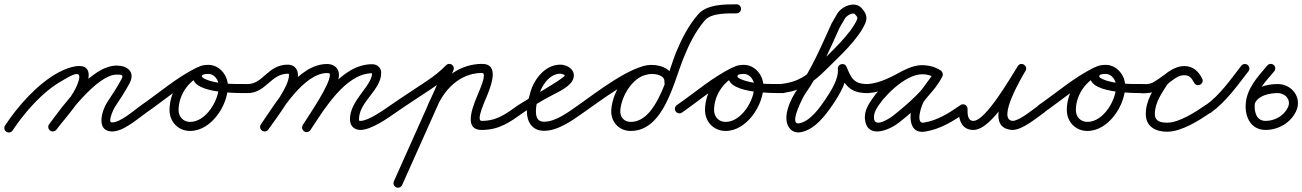

<svg xmlns="http://www.w3.org/2000/svg" viewBox="-41 -582 6043 891"><path d="M17.5 23.5C73.1 -60.9 157.7 -157.3 246.2 -206.7C271.4 -220.7 341 -268.9 324.7 -209.6C305.1 -138.1 232.9 -65.7 187.3 -5.7C180.3 3.5 182.1 16.7 191.3 23.7C200.5 30.7 213.7 28.9 220.7 19.7C270 -45 343.9 -120.5 365.3 -198.4C396.8 -313.2 282.2 -274.8 225.8 -243.3C131.2 -190.6 41.8 -89.8 -17.5 0.5C-23.9 10.1 -21.2 23.2 -11.5 29.5C-1.9 35.9 11.2 33.2 17.5 23.5ZM220.8 19.6C267.5 -42.8 409.2 -235.7 500 -235.7C519.8 -235.7 534.3 -236.8 523.4 -215.7C523.4 -215.7 523.4 -215.7 523.4 -215.8C523.4 -215.8 523.4 -215.8 523.4 -215.8C503.5 -178.1 479.9 -143.1 456.5 -107.5C432.6 -71.3 403.3 23.2 474.6 28C528.6 31.6 595.1 -29 639 -59.8C648.5 -66.5 650.9 -79.5 644.2 -89C637.5 -98.5 624.5 -100.9 615 -94.2C580.8 -70.3 516 -11.4 477.4 -14C457.3 -15.3 486.8 -77.3 491.5 -84.5C515.7 -121.1 539.9 -157.2 560.6 -196.2C560.6 -196.2 560.6 -196.2 560.6 -196.2C560.6 -196.3 560.6 -196.3 560.6 -196.3C587.8 -248.5 550.1 -277.7 500 -277.7C382.3 -277.7 247.9 -86.8 187.2 -5.6C180.2 3.7 182.1 16.9 191.4 23.8C200.7 30.8 213.9 28.9 220.8 19.6Z M609.7 -65.1C616.3 -55.5 629.4 -53.1 638.9 -59.7C721.2 -116.7 800.9 -186.8 890.6 -230.6C903 -236.7 904.8 -249.1 900.3 -258.5C895.9 -267.9 885.1 -274.4 872.5 -268.5C797.5 -233.8 745.7 -153.9 745.7 -71.2C745.7 -16.8 786.3 25.7 841.2 25.7C939.3 25.7 1016.6 -93.2 1016.6 -182.5C1016.6 -232.5 977.9 -281 926 -281C898.7 -281 867.3 -274 857.2 -244.9C857.2 -244.9 857.2 -245 857.2 -245C857.2 -245 857.2 -245.1 857.2 -245.1C821.9 -146.2 1059.8 -150.1 1108 -150C1119.6 -150 1129 -159.4 1129 -171C1129 -182.6 1119.6 -192 1108 -192C1048.3 -192.1 967.5 -189.8 912 -214.8C906.1 -217.5 893.8 -222.5 896.8 -230.9C896.8 -230.9 896.8 -231 896.8 -231C896.8 -231 896.8 -231.1 896.8 -231.1C899.5 -238.7 919.6 -239 926 -239C954.4 -239 974.6 -209.2 974.6 -182.5C974.6 -116.8 915.3 -16.3 841.2 -16.3C809.5 -16.3 787.7 -39.9 787.7 -71.2C787.7 -137.6 830 -202.5 890.2 -230.4C902.8 -236.2 904.5 -248.8 899.9 -258.3C895.4 -267.9 884.6 -274.4 872.2 -268.3C780.4 -223.5 699.1 -152.5 615.1 -94.3C605.5 -87.7 603.1 -74.6 609.7 -65.1Z M1087 -171C1087 -159.4 1096.4 -150 1108 -150C1193.4 -150 1215.5 -240 1295 -240C1300.6 -240 1300 -238.4 1300 -232C1300 -177.3 1204.1 -54 1169.8 -5C1163.1 4.5 1165.5 17.6 1175 24.2C1184.5 30.9 1197.6 28.5 1204.2 19C1245.3 -39.7 1342 -162.7 1342 -232C1342 -260.6 1324.8 -282 1295 -282C1201.1 -282 1181.2 -192 1108 -192C1096.4 -192 1087 -182.6 1087 -171ZM1175 24.2C1184.5 30.9 1197.6 28.5 1204.2 19C1261.4 -63.3 1368.6 -243 1477 -243C1483.9 -243 1490 -242.9 1490 -235C1490 -187.8 1394.5 -50.3 1364.2 -2.2C1358.1 7.6 1361 20.6 1370.8 26.8C1380.6 32.9 1393.6 30 1399.8 20.2C1437.7 -40 1532 -168.2 1532 -235C1532 -267.2 1507.3 -285 1477 -285C1342.8 -285 1238.1 -103.4 1169.8 -5C1163.1 4.5 1165.5 17.6 1175 24.2ZM1370.4 27.5C1380 33.9 1393 31.3 1399.5 21.6C1460.8 -70.3 1561.7 -242 1686 -242C1687.1 -242 1687.3 -242.3 1686.9 -242.9C1686.5 -243.3 1686 -244.8 1686 -244C1686 -183.2 1583 -117 1583 -29C1583 1.4 1601.2 21 1632 21C1681 21 1758.1 -33.1 1796.1 -59.8C1805.6 -66.5 1807.9 -79.6 1801.2 -89.1C1794.5 -98.6 1781.4 -100.9 1771.9 -94.2C1743 -73.9 1668.9 -21 1632 -21C1624.5 -21 1625 -21.1 1625 -29C1625 -110.2 1728 -163.6 1728 -244C1728 -268.1 1709.6 -284 1686 -284C1541.7 -284 1435.5 -108.1 1364.5 -1.6C1358.1 8 1360.7 21 1370.4 27.5Z M1766.8 -65C1773.4 -55.5 1786.5 -53.1 1796 -59.8C1851.2 -98.2 1908 -134.2 1963.8 -171.8C1998.1 -195.1 2030.4 -219.9 2059.2 -250C2067.2 -258.3 2066.9 -271.6 2058.5 -279.7C2050.1 -287.7 2036.8 -287.4 2028.8 -279C2002.2 -251.1 1972.1 -228.2 1940.2 -206.6C1884.4 -168.8 1827.4 -132.8 1772 -94.2C1762.5 -87.6 1760.1 -74.5 1766.8 -65ZM2052.6 -283.7C2042 -288.4 2029.6 -283.6 2024.8 -273C1945.5 -95.6 1866.2 81.9 1786.8 259.4C1782.1 270 1786.8 282.4 1797.4 287.2C1808 291.9 1820.4 287.2 1825.2 276.6C1904.5 99.1 1983.8 -78.4 2063.2 -255.9C2067.9 -266.5 2063.2 -278.9 2052.6 -283.7ZM1979.6 -69.4C2000.5 -123.7 2035.1 -175.2 2083.6 -208.3C2116.9 -231.1 2155.6 -243.5 2196 -243.5C2220.9 -243.5 2184 -162.8 2179.8 -152.2C2162.1 -107.6 2100.5 21 2194 21C2276.7 21 2324.9 -15.2 2388.1 -59.8C2397.6 -66.5 2399.8 -79.6 2393.2 -89.1C2386.5 -98.6 2373.4 -100.8 2363.9 -94.2C2308.3 -54.9 2266.9 -21 2194 -21C2166 -21 2210.9 -116.9 2218.8 -136.7C2235.4 -178.5 2280.5 -285.5 2196 -285.5C2147.2 -285.5 2100.2 -270.5 2059.9 -243C2004.3 -205.1 1964.4 -146.8 1940.4 -84.6C1936.2 -73.7 1941.6 -61.6 1952.4 -57.4C1963.3 -53.2 1975.4 -58.6 1979.6 -69.4Z M2388 -59.8C2425.3 -85.8 2464.2 -109.2 2504.1 -131.1C2536.9 -149.1 2579.3 -166.4 2605.3 -193.8C2615.3 -204.3 2622 -217.2 2622 -232C2622 -264.1 2587.3 -282 2559 -282C2485.6 -282 2431.2 -207.5 2417.5 -142.4C2417.5 -142.3 2417.6 -142.8 2417.7 -143.2C2417.8 -143.7 2417.9 -144.1 2417.9 -144.1C2409.9 -118 2404 -93.8 2404 -66C2404 -15.5 2429.1 25 2484 25C2549.4 25 2616.1 -24.1 2667 -59.8C2676.5 -66.5 2678.9 -79.5 2672.2 -89C2665.5 -98.5 2652.5 -100.9 2643 -94.2C2600.8 -64.7 2538.7 -17 2484 -17C2453.2 -17 2446 -38.9 2446 -66C2446 -89.5 2451.3 -109.8 2458.1 -131.9C2458.1 -131.9 2458.2 -132.3 2458.3 -132.8C2458.4 -133.2 2458.5 -133.6 2458.5 -133.6C2468 -178.5 2506.5 -240 2559 -240C2563.3 -240 2580 -236 2580 -232C2580 -219.1 2388.2 -111.1 2364 -94.2C2354.5 -87.6 2352.1 -74.5 2358.8 -65C2365.4 -55.5 2378.5 -53.1 2388 -59.8Z M2637.8 -65C2644.4 -55.5 2657.5 -53.1 2667 -59.8C2732.2 -105.2 2908.8 -238.8 2982.3 -238.8C3005 -238.8 3044.5 -232.6 3042.4 -201.8C3041.4 -187.8 3051.4 -180.1 3061.8 -179.4C3072.3 -178.6 3083.3 -184.9 3084.3 -198.9C3088.3 -257.3 3031.7 -280.8 2982.3 -280.8C2879.3 -280.8 2802.2 -165.7 2795.7 -72.7C2791.9 -18 2830.4 25.7 2885.9 25.7C3039.2 25.7 3085.2 -199.8 3130.6 -312C3156 -374.5 3186 -437.1 3230.8 -488.2C3260.8 -522.5 3336.3 -519.8 3376.9 -520C3388.5 -520 3397.9 -529.4 3397.8 -541C3397.8 -552.6 3388.4 -562 3376.8 -562C3320.4 -561.8 3239.8 -562.2 3199.2 -515.8C3154.6 -465 3123.5 -404 3097.6 -342C3059.3 -250.6 3010.3 -16.3 2885.9 -16.3C2854.7 -16.3 2835.5 -39.1 2837.6 -69.7C2842.6 -140.2 2902.1 -238.8 2982.3 -238.8C3005.1 -238.8 3044.5 -232.6 3042.4 -201.8C3041.4 -187.8 3051.4 -180.1 3061.8 -179.4C3072.3 -178.6 3083.3 -184.9 3084.3 -198.9C3088.3 -257.2 3031.7 -280.8 2982.3 -280.8C2888.2 -280.8 2721.5 -149 2643 -94.2C2633.5 -87.6 2631.1 -74.5 2637.8 -65Z M3094.7 -65.1C3101.3 -55.5 3114.4 -53.1 3123.9 -59.7C3206.2 -116.7 3285.9 -186.8 3375.6 -230.6C3388 -236.7 3389.8 -249.1 3385.3 -258.5C3380.9 -267.9 3370.1 -274.4 3357.5 -268.5C3282.5 -233.8 3230.7 -153.9 3230.7 -71.2C3230.7 -16.8 3271.3 25.7 3326.2 25.7C3424.3 25.7 3501.6 -93.2 3501.6 -182.5C3501.6 -232.5 3462.9 -281 3411 -281C3383.7 -281 3352.3 -274 3342.2 -244.9C3342.2 -244.9 3342.2 -245 3342.2 -245C3342.2 -245 3342.2 -245.1 3342.2 -245.1C3306.9 -146.2 3544.8 -150.1 3593 -150C3604.6 -150 3614 -159.4 3614 -171C3614 -182.6 3604.6 -192 3593 -192C3533.3 -192.1 3452.5 -189.8 3397 -214.8C3391.1 -217.5 3378.8 -222.5 3381.8 -230.9C3381.8 -230.9 3381.8 -231 3381.8 -231C3381.8 -231 3381.8 -231.1 3381.8 -231.1C3384.5 -238.7 3404.6 -239 3411 -239C3439.4 -239 3459.6 -209.2 3459.6 -182.5C3459.6 -116.8 3400.3 -16.3 3326.2 -16.3C3294.5 -16.3 3272.7 -39.9 3272.7 -71.2C3272.7 -137.6 3315 -202.5 3375.2 -230.4C3387.8 -236.2 3389.5 -248.8 3384.9 -258.3C3380.4 -267.9 3369.6 -274.4 3357.2 -268.3C3265.4 -223.5 3184.1 -152.5 3100.1 -94.3C3090.5 -87.7 3088.1 -74.6 3094.7 -65.1Z M3586.3 -150.1C3678.2 -160.3 3729.1 -195.4 3795.8 -262.2C3853.2 -319.5 3940.8 -397.6 3974.2 -473.5C3986.9 -502.4 3976.8 -522.8 3957.6 -544C3925.4 -579.8 3864 -552.1 3843.8 -517.6C3835.5 -503.2 3827.2 -488.9 3818.8 -474.6C3818.8 -474.5 3818.6 -474.1 3818.4 -473.6C3818.1 -473.2 3817.9 -472.7 3817.9 -472.7C3770.8 -369.7 3726.7 -262.9 3660.9 -170.2C3630.7 -127.7 3583.1 -34.8 3624.3 14.4C3636.6 29.1 3654.6 34.7 3673.3 31.7C3739.3 21.4 3790.6 -47.6 3825.4 -99.3C3856.2 -145 3894.7 -208.5 3888.9 -266.1C3887.7 -277.9 3875.3 -280.8 3864.4 -277.9C3853.5 -275.1 3844 -266.6 3848.7 -255.7C3877.7 -188.2 3902 -149.1 3986.2 -150C3997.8 -150.1 4007.1 -159.6 4007 -171.2C4006.9 -182.8 3997.4 -192.1 3985.8 -192C3919.3 -191.3 3909.2 -221.3 3887.3 -272.3C3882.6 -283.2 3872 -286.5 3862.8 -284.1C3853.6 -281.8 3845.9 -273.7 3847.1 -261.9C3851.7 -215.9 3815 -159 3790.6 -122.7C3763.6 -82.6 3718.5 -17.9 3666.7 -9.7C3617.1 -2 3687.6 -135.3 3695.1 -145.8C3762.5 -240.8 3807.9 -349.8 3856.1 -455.3C3856.1 -455.3 3855.9 -454.8 3855.6 -454.4C3855.4 -453.9 3855.1 -453.4 3855.2 -453.4C3863.5 -467.8 3871.8 -482.1 3880.2 -496.4C3887.7 -509.4 3916.8 -526.6 3926.4 -516C3933.9 -507.6 3941.1 -502.5 3935.8 -490.5C3906.8 -424.5 3816.1 -341.8 3766.2 -291.8C3706.1 -231.8 3663.3 -200.9 3581.7 -191.9C3570.2 -190.6 3561.8 -180.2 3563.1 -168.7C3564.4 -157.2 3574.8 -148.8 3586.3 -150.1Z M3973 -150C3975.3 -150 3977.7 -150 3980 -150C3983 -150 3986 -150 3989 -150C3989 -150 3989.4 -150 3989.9 -150C3990.3 -150.1 3990.7 -150.1 3990.7 -150.1C4054.3 -155.4 4113 -186.5 4168.1 -216.6C4168.1 -216.6 4167.7 -216.4 4167.4 -216.3C4167.1 -216.1 4166.8 -215.9 4166.8 -215.9C4196.5 -229.7 4221.3 -242 4255.5 -236.3C4255.5 -236.3 4255.5 -236.3 4255.4 -236.3C4255.4 -236.3 4255.4 -236.3 4255.4 -236.3C4271.9 -233.4 4286.7 -228.7 4301.2 -220C4313.1 -212.8 4324.5 -218.2 4330 -227.1C4335.4 -236.1 4334.9 -248.6 4323 -255.9C4307.7 -265.3 4293.4 -271.4 4275.7 -275.5C4275.7 -275.5 4275.7 -275.5 4275.6 -275.5C4275.6 -275.5 4275.6 -275.5 4275.6 -275.5C4249.4 -281.3 4222.8 -280.8 4197 -273.1C4197 -273.1 4197.3 -273.2 4197.5 -273.3C4197.7 -273.3 4197.9 -273.4 4197.9 -273.4C4183.2 -269.7 4169.2 -263.6 4155.6 -256.8C4155.6 -256.8 4155.5 -256.7 4155.4 -256.7C4155.3 -256.6 4155.2 -256.6 4155.2 -256.6C4104 -229.6 4060.4 -189.4 4023 -145.6C4023 -145.6 4022.8 -145.3 4022.5 -144.9C4022.2 -144.6 4021.9 -144.2 4021.9 -144.2C3996.6 -108.8 3967.6 -73.3 3973.1 -26.5C3983.9 64.2 4086 22.2 4130 -12.5C4197.8 -66 4292.7 -148.5 4331.8 -226.6C4337.7 -238.4 4332.2 -249.1 4323.5 -254.2C4314.7 -259.2 4302.7 -258.6 4295.5 -247.6C4289.6 -238.7 4283.6 -230.1 4277.2 -221.6C4256.7 -194.2 4237 -165.7 4215 -139.6C4215 -139.6 4214.8 -139.4 4214.6 -139.1C4214.5 -138.9 4214.3 -138.7 4214.3 -138.7C4179.6 -93.2 4157.6 42.7 4251.1 28.8C4251.1 28.8 4251.1 28.8 4251.1 28.8C4251.1 28.8 4251.1 28.8 4251.1 28.8C4321.3 18.2 4383 -19.8 4440 -59.8C4449.5 -66.5 4451.9 -79.5 4445.2 -89C4438.5 -98.5 4425.5 -100.9 4416 -94.2C4364.5 -58.1 4308.2 -22.3 4244.9 -12.8C4244.9 -12.8 4244.9 -12.8 4244.9 -12.8C4244.9 -12.8 4244.9 -12.8 4244.9 -12.8C4205.5 -6.9 4236.3 -98.3 4247.7 -113.3C4247.7 -113.3 4247.5 -113.1 4247.4 -112.9C4247.2 -112.6 4247 -112.4 4247 -112.4C4269.6 -139.2 4289.8 -168.4 4310.8 -196.4C4317.7 -205.6 4324.2 -214.9 4330.5 -224.4C4337.8 -235.4 4331.6 -246.5 4322.2 -252C4312.8 -257.4 4300.1 -257.2 4294.2 -245.4C4258.2 -173.3 4166.6 -94.9 4104 -45.5C4089.7 -34.2 4020.2 13.1 4014.9 -31.5C4010.9 -64.9 4037.8 -94.3 4056.1 -119.8C4056.1 -119.8 4055.8 -119.4 4055.5 -119.1C4055.2 -118.7 4055 -118.3 4055 -118.4C4088.9 -158 4128.4 -194.9 4174.8 -219.4C4174.8 -219.4 4174.7 -219.4 4174.6 -219.3C4174.5 -219.3 4174.4 -219.2 4174.4 -219.2C4185.2 -224.6 4196.3 -229.7 4208.1 -232.6C4208.1 -232.6 4208.3 -232.7 4208.5 -232.7C4208.7 -232.8 4209 -232.9 4209 -232.9C4227.9 -238.5 4247.2 -238.8 4266.4 -234.5C4266.4 -234.5 4266.4 -234.5 4266.4 -234.5C4266.3 -234.5 4266.3 -234.5 4266.3 -234.5C4279.6 -231.5 4289.7 -227.1 4301 -220.1C4312.9 -212.8 4324.3 -218.2 4329.8 -227.2C4335.2 -236.2 4334.8 -248.8 4322.8 -256C4303.9 -267.3 4284.2 -273.9 4262.6 -277.7C4262.6 -277.7 4262.6 -277.7 4262.6 -277.7C4262.5 -277.7 4262.5 -277.7 4262.5 -277.7C4219.1 -284.9 4187 -271.6 4149.2 -254.1C4149.2 -254.1 4148.9 -253.9 4148.6 -253.7C4148.3 -253.6 4148 -253.4 4147.9 -253.4C4098.4 -226.4 4044.5 -196.7 3987.3 -191.9C3987.2 -191.9 3987.7 -191.9 3988.1 -192C3988.6 -192 3989 -192 3989 -192C3986 -192 3983 -192 3980 -192C3977.7 -192 3975.3 -192 3973 -192C3961.4 -192 3952 -182.6 3952 -171C3952 -159.4 3961.4 -150 3973 -150Z M4407 -77C4407 -29.5 4419.4 21 4476 21C4562.3 21 4672 -180.3 4717.8 -252.8C4725.1 -264.5 4719.7 -275.9 4710.7 -281.4C4701.7 -287 4689 -286.6 4682 -274.7C4651.2 -223.1 4512 13.7 4657 21C4657 21 4657.2 21 4657.5 21C4657.7 21 4658 21 4658 21C4703.5 21 4768.5 -34.2 4805 -59.8C4814.5 -66.5 4816.9 -79.5 4810.2 -89C4803.5 -98.5 4790.5 -100.9 4781 -94.2C4754.2 -75.5 4689.7 -21 4658 -21C4658 -21 4658.3 -21 4658.5 -21C4658.8 -21 4659.1 -21 4659 -21C4581.8 -24.8 4705.2 -231.8 4718 -253.3C4725.1 -265.1 4719.9 -276.5 4711 -281.9C4702.1 -287.3 4689.6 -286.9 4682.2 -275.2C4646.6 -218.8 4533 -21 4476 -21C4447.7 -21 4449 -55.8 4449 -77C4449 -88.6 4439.6 -98 4428 -98C4416.4 -98 4407 -88.6 4407 -77Z M4773.7 -65.1C4780.3 -55.5 4793.4 -53.1 4802.9 -59.7C4885.2 -116.7 4964.9 -186.8 5054.6 -230.6C5067 -236.7 5068.8 -249.1 5064.3 -258.5C5059.9 -267.9 5049.1 -274.4 5036.5 -268.5C4961.5 -233.8 4909.7 -153.9 4909.7 -71.2C4909.7 -16.8 4950.3 25.7 5005.2 25.7C5103.3 25.7 5180.6 -93.2 5180.6 -182.5C5180.6 -232.5 5141.9 -281 5090 -281C5062.7 -281 5031.3 -274 5021.2 -244.9C5021.2 -244.9 5021.2 -245 5021.2 -245C5021.2 -245 5021.2 -245.1 5021.2 -245.1C4985.9 -146.2 5223.8 -150.1 5272 -150C5283.6 -150 5293 -159.4 5293 -171C5293 -182.6 5283.6 -192 5272 -192C5212.3 -192.1 5131.5 -189.8 5076 -214.8C5070.1 -217.5 5057.8 -222.5 5060.8 -230.9C5060.8 -230.9 5060.8 -231 5060.8 -231C5060.8 -231 5060.8 -231.1 5060.8 -231.1C5063.5 -238.7 5083.6 -239 5090 -239C5118.4 -239 5138.6 -209.2 5138.6 -182.5C5138.6 -116.8 5079.3 -16.3 5005.2 -16.3C4973.5 -16.3 4951.7 -39.9 4951.7 -71.2C4951.7 -137.6 4994 -202.5 5054.2 -230.4C5066.8 -236.2 5068.5 -248.8 5063.9 -258.3C5059.4 -267.9 5048.6 -274.4 5036.2 -268.3C4944.4 -223.5 4863.1 -152.5 4779.1 -94.3C4769.5 -87.7 4767.1 -74.6 4773.7 -65.1Z M5258 -192C5246.4 -192 5237 -182.6 5237 -171C5237 -157.5 5247.9 -149 5260.6 -149C5282.6 -149 5308 -151.1 5327.7 -161.4C5327.7 -161.4 5327.8 -161.4 5327.8 -161.4C5327.8 -161.4 5327.8 -161.4 5327.8 -161.4C5351.6 -174 5372.7 -191.8 5395.4 -206.3C5395.4 -206.3 5395.6 -206.5 5395.8 -206.7C5396.1 -206.8 5396.3 -207 5396.3 -207C5415.5 -220.9 5431 -233.4 5456.3 -233.4C5478 -233.4 5491.3 -217.1 5500.1 -198.9C5505.8 -186.9 5518.5 -186.2 5528 -191.4C5537.5 -196.5 5543.9 -207.5 5537 -218.9C5516.2 -253.2 5498.4 -274.9 5453.6 -274.9C5411.9 -274.9 5374.1 -246.8 5345.4 -219.1C5345.3 -219 5344.6 -218.1 5343.8 -217.2C5343 -216.2 5342.3 -215.3 5342.2 -215.2C5310.4 -164.7 5276.2 -115.6 5276.2 -53C5276.2 5.9 5322 29.3 5375.4 29.3C5441.5 29.3 5524.9 -23.3 5577 -59.8C5586.5 -66.5 5588.9 -79.5 5582.2 -89C5575.5 -98.5 5562.5 -100.9 5553 -94.2C5509 -63.4 5431.4 -12.7 5375.4 -12.7C5345.9 -12.7 5318.2 -18.8 5318.2 -53C5318.2 -106.3 5350.6 -149.7 5377.8 -192.8C5377.8 -192.9 5377 -191.9 5376.2 -190.9C5375.3 -189.8 5374.5 -188.8 5374.6 -188.9C5394.6 -208.2 5424 -232.9 5453.6 -232.9C5482.4 -232.9 5488.4 -218.1 5501 -197.1C5507.9 -185.7 5520 -184.7 5529 -189.5C5537.9 -194.4 5543.7 -205.1 5537.9 -217.1C5522 -250.3 5494.7 -275.4 5456.3 -275.4C5421.3 -275.4 5398.5 -260.5 5371.7 -241C5371.7 -241 5371.9 -241.2 5372.2 -241.3C5372.4 -241.5 5372.6 -241.7 5372.6 -241.7C5351.1 -227.8 5330.8 -210.5 5308.2 -198.6C5308.2 -198.6 5308.2 -198.6 5308.2 -198.6C5308.2 -198.6 5308.3 -198.6 5308.3 -198.6C5295 -191.6 5275.4 -191 5260.6 -191C5259.7 -191 5261.3 -190.9 5261.6 -190.9C5267.9 -190.1 5273.4 -186.2 5276.5 -180.7C5278.1 -177.8 5279 -167.6 5279 -171C5279 -182.6 5269.6 -192 5258 -192Z M5577.2 -58.5C5648.4 -109.2 5699.5 -182.9 5752.6 -251.1C5759.7 -260.3 5758 -273.5 5748.9 -280.6C5739.7 -287.7 5726.5 -286 5719.4 -276.9C5669 -212.1 5620.5 -140.8 5552.8 -92.8C5543.4 -86.1 5541.2 -73 5547.9 -63.5C5554.6 -54 5567.7 -51.8 5577.2 -58.5Z M5839.9 -278C5794.5 -223.8 5742.7 -170 5739.6 -94.9C5739.6 -94.9 5739.6 -94.9 5739.6 -94.8C5739.6 -94.8 5739.6 -94.8 5739.6 -94.8C5737.3 -35.8 5765.9 21 5832 21C5891 21 5948.5 -11.9 5973.8 -66.1C6002.9 -128.4 5954.2 -192.2 5888.3 -192C5888.3 -192 5888.4 -192 5888.4 -192C5888.4 -192 5888.5 -192 5888.5 -192C5835 -192.1 5770.4 -174.3 5745.1 -122.2C5740 -111.7 5744.4 -99.2 5754.8 -94.1C5765.3 -89 5777.8 -93.4 5782.9 -103.8C5800.5 -140.2 5852.3 -150.1 5888.3 -150C5888.3 -150 5888.4 -150 5888.4 -150C5888.4 -150 5888.4 -150 5888.4 -150C5923.5 -150.1 5952 -118.6 5935.8 -83.9C5917.4 -44.4 5874.7 -21 5832 -21C5791.2 -21 5780.2 -58.7 5781.6 -93.2C5781.6 -93.2 5781.6 -93.2 5781.6 -93.2C5781.6 -93.1 5781.6 -93.1 5781.6 -93.1C5784.2 -156.8 5833.5 -205 5872.1 -251C5879.5 -259.9 5878.4 -273.1 5869.5 -280.6C5860.6 -288 5847.4 -286.9 5839.9 -278Z"/></svg>

Font: FRB American Cursive Guidelines Arrows Medium
Style: Italic
Weight: 500
Italic angle: -25°
Version: Version 2.0;Modular Font Editor K font №1